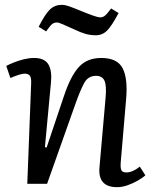

<svg xmlns="http://www.w3.org/2000/svg" viewBox="-20 -761 636 795"><path d="M582 -35Q571 -25 551 -13.5Q531 -2 508.5 6Q486 14 465 14Q384 14 392 -69L417 -354Q422 -407 412.5 -427Q403 -447 378 -447Q345 -447 329 -418Q313 -389 292 -330L175 0H93L109 -416Q110 -438 104 -447Q98 -456 82 -456Q65 -456 23 -438L6 -488Q17 -494 36.5 -502Q56 -510 78.5 -515.5Q101 -521 121 -521Q164 -521 180 -495Q196 -469 191 -419L166 -152L173 -150L246 -367Q273 -447 307 -484Q341 -521 399 -521Q466 -521 488 -478Q510 -435 502 -348L480 -90Q478 -66 482.5 -56.5Q487 -47 503 -47Q529 -47 559 -71ZM377 -615Q355 -615 335 -620.5Q315 -626 288 -639Q226 -668 217 -668Q204 -668 195.5 -661Q187 -654 171 -631L140 -650Q167 -703 187 -722Q207 -741 237 -741Q248 -741 264.5 -735.5Q281 -730 322 -713Q349 -702 368 -695.5Q387 -689 395 -689Q406 -689 415 -696.5Q424 -704 440 -726L471 -707Q443 -654 423.5 -634.5Q404 -615 377 -615Z"/></svg>

Font: Literata 12pt
Style: Italic
Weight: 400
Italic angle: -2°
Designer: Latin by Veronika Burian and Jose Scaglione. Greek by Irene Vlachou. Cyrillic by Vera Evstafieva
Foundry: TypeTogether
Version: Version 3.002